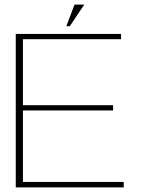

<svg xmlns="http://www.w3.org/2000/svg" viewBox="-20 -818 633 838"><path d="M520 -23.9H80.1V-335.9H473.6V-358.9H80.1V-647H508.3V-669.9H48.8V0H520ZM269.5 -703.6H284.7L347.7 -797.9H305.2Z"/></svg>

Font: SaysetthaMai Thin
Style: Regular
Weight: 100
Designer: John M. Durdin
Foundry: Lao Script for Windows
Version: Version 1.101